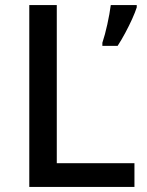

<svg xmlns="http://www.w3.org/2000/svg" viewBox="-20 -734 576 754"><path d="M95 0V-714H203V-93H508V0ZM517 -705Q511 -686 499 -659.5Q487 -633 472 -605Q457 -577 442 -554H382V-566Q387 -581 392 -599.5Q397 -618 401.5 -638.5Q406 -659 409.5 -678.5Q413 -698 415 -714H517Z"/></svg>

Font: Noto Sans Devanagari Medium
Style: Regular
Weight: 500
Version: Version 2.003